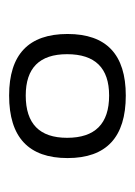

<svg xmlns="http://www.w3.org/2000/svg" viewBox="42 -780 293 417"><g transform="rotate(-90 188.5 -571.5)"><path d="M189.5 -481Q279.3 -481 279.3 -572.3Q279.3 -662.1 189.5 -662.1Q97.7 -662.1 97.7 -572.3Q97.7 -481 189.5 -481ZM53.7 -571.3Q53.7 -698.2 189.5 -698.2Q323.2 -698.2 323.2 -571.3Q323.2 -444.8 189.5 -444.8Q53.7 -444.8 53.7 -571.3Z"/></g></svg>

Font: Voltera Light
Style: Light
Weight: 300
Designer: Bernd Montag
Version: Version 1.301